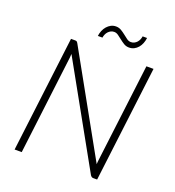

<svg xmlns="http://www.w3.org/2000/svg" viewBox="-152 -983 1006 1102"><g transform="rotate(20 351.0 -431.5)"><path d="M173.5 -707.5Q180.5 -707.5 183.5 -705.8Q186.5 -704 190.5 -698L533.5 -82Q534 -89 534.2 -95.2Q534.5 -101.5 535.5 -107L609.5 -707.5H653L566 0H543Q536.5 0 532.5 -2.8Q528.5 -5.5 524.5 -11L181 -627L179.5 -604.5L105.5 0H62L149 -707.5ZM477.5 -807.5Q488.5 -807.5 497.8 -812Q507 -816.5 513.8 -824Q520.5 -831.5 524.8 -841.2Q529 -851 530.5 -861.5H557.5Q555.5 -844 549.2 -828.2Q543 -812.5 532.8 -800.5Q522.5 -788.5 508.8 -781.5Q495 -774.5 478 -774.5Q460.5 -774.5 446.2 -783.2Q432 -792 419.2 -802.2Q406.5 -812.5 394.2 -821.2Q382 -830 369 -830Q358 -830 349 -825.5Q340 -821 333 -813.5Q326 -806 321.8 -796.2Q317.5 -786.5 316 -776H288Q290 -793 296.5 -808.8Q303 -824.5 313.5 -836.5Q324 -848.5 337.8 -855.8Q351.5 -863 368 -863Q386 -863 400.5 -854.2Q415 -845.5 427.8 -835.2Q440.5 -825 452.5 -816.2Q464.5 -807.5 477.5 -807.5Z"/></g></svg>

Font: Lato Light
Style: Italic
Weight: 300
Italic angle: -7°
Designer: Lukasz Dziedzic
Foundry: tyPoland Lukasz Dziedzic
Version: Version 2.007; 2014-02-27